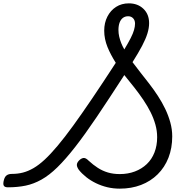

<svg xmlns="http://www.w3.org/2000/svg" viewBox="-73 -1107 1084 1146"><path d="M642 19Q603 19 567.5 10.5Q532 2 500 -13.5Q468 -29 441.5 -50Q415 -71 397 -94Q384 -113 386 -126.5Q388 -140 404 -154Q418 -165 429.5 -164Q441 -163 456 -148Q483 -123 511 -105Q539 -87 571 -77.5Q603 -68 642 -68Q691 -68 732 -83.5Q773 -99 803 -127.5Q833 -156 849 -197Q865 -238 865 -288Q865 -326 854.5 -363.5Q844 -401 826 -437Q808 -473 783.5 -509.5Q759 -546 730 -583Q701 -620 669 -659Q576 -515 504.5 -409Q433 -303 375.5 -229.5Q318 -156 269.5 -108.5Q221 -61 174.5 -35Q128 -9 80 1Q32 11 -26 11Q-46 11 -51 0Q-56 -11 -49 -35Q-44 -53 -32.5 -61Q-21 -69 -2 -69Q33 -69 64 -77Q95 -85 127 -103.5Q159 -122 194 -154.5Q229 -187 271 -237Q313 -287 363.5 -356.5Q414 -426 477 -519Q540 -612 618 -732Q603 -756 590.5 -779.5Q578 -803 568.5 -826.5Q559 -850 554 -874.5Q549 -899 549 -924Q549 -971 568 -1008Q587 -1045 620 -1066Q653 -1087 696 -1087Q749 -1087 783 -1054.5Q817 -1022 817 -969Q817 -940 807 -907.5Q797 -875 775.5 -834Q754 -793 718 -736Q740 -706 765.5 -674Q791 -642 818 -607Q845 -572 869.5 -534.5Q894 -497 913 -457.5Q932 -418 943.5 -376.5Q955 -335 955 -293Q955 -223 932.5 -165.5Q910 -108 868 -66.5Q826 -25 768.5 -3Q711 19 642 19ZM669 -812Q693 -852 707 -879.5Q721 -907 727 -928Q733 -949 733 -966Q733 -986 721.5 -998Q710 -1010 692 -1010Q674 -1010 661 -1000.5Q648 -991 641 -972.5Q634 -954 634 -928Q634 -908 638.5 -888.5Q643 -869 650.5 -850Q658 -831 669 -812Z"/></svg>

Font: Playwrite US Trad
Style: Regular
Weight: 400
Designer: Veronika Burian, José Scaglione
Foundry: TypeTogether
Version: Version 1.002